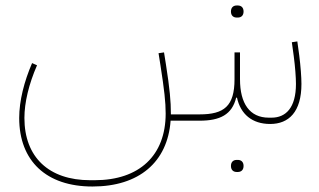

<svg xmlns="http://www.w3.org/2000/svg" viewBox="-20 -440 1164 700"><path d="M843 -376H847C859 -376 868 -383 868 -398C868 -413 859 -420 847 -420H843C831 -420 822 -413 822 -398C822 -383 831 -376 843 -376ZM843 187H847C859 187 868 180 868 165C868 150 859 143 847 143H843C831 143 822 150 822 165C822 180 831 187 843 187ZM965 12C1033 12 1079 -32 1079 -134C1079 -159 1076 -198 1071 -238L1064 -289L1044 -286L1051 -235C1056 -197 1059 -158 1059 -134C1059 -47 1022 -11 970 -11H960C890 -11 855 -63 855 -151V-249H835V-151C835 -53 797 -23 708 -23H603V-26C603 -70 599 -116 585 -205L578 -249L558 -246L565 -202C579 -112 584 -68 584 -26C584 127 488 217 325 217H309C158 217 69 133 69 -10C69 -66 85 -133 115 -202L97 -210C68 -143 50 -72 50 -10C50 147 149 240 317 240C487 240 591 151 602 0H708C782 0 826 -22 841 -84H844C857 -24 899 12 965 12Z"/></svg>

Font: IBM Plex Arabic Thin
Style: Regular
Weight: 100
Designer: Mike Abbink, Paul van der Laan, Pieter van Rosmalen, Wael Morcos, Khajak Apelian
Foundry: Bold Monday
Version: Version 1.0